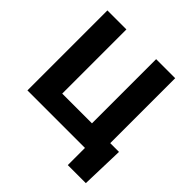

<svg xmlns="http://www.w3.org/2000/svg" viewBox="-226 -904 1235 1235"><g transform="rotate(45 391.5 -286.0)"><path d="M670.4 0H53.7V-727.5H226.6V-143.6H497.1V-727.5H670.4ZM577.1 156.2V0H532.7V-136.7H750L741.2 156.2Z"/></g></svg>

Font: Inter 20pt ExtraBold
Style: Regular
Weight: 800
Version: Version 4.001;git-66647c0bb